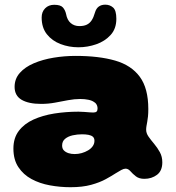

<svg xmlns="http://www.w3.org/2000/svg" viewBox="-20 -714 734 802"><path d="M274.5 68Q231 68 188.5 60.2Q146 52.5 111.8 34Q77.5 15.5 56.8 -15.8Q36 -47 36 -93.5Q36 -137.5 58.5 -167.2Q81 -197 119.5 -214.5Q158 -232 206.8 -239.8Q255.5 -247.5 308 -247.5Q320 -247.5 331.8 -246.5Q343.5 -245.5 353.5 -244.8Q363.5 -244 369 -244Q379.5 -244 383.5 -248Q387.5 -252 387.5 -260.5Q387.5 -266.5 386 -271.2Q384.5 -276 381.5 -280.2Q378.5 -284.5 374 -287Q365 -294 349.5 -297.2Q334 -300.5 315.5 -300.5Q291 -300.5 264.2 -295.5Q237.5 -290.5 209.5 -285.2Q181.5 -280 152 -280Q99.5 -280 70.2 -297.2Q41 -314.5 41 -351Q41 -385 62.8 -409.5Q84.5 -434 121.5 -449.8Q158.5 -465.5 203.8 -473Q249 -480.5 295.5 -480.5Q393 -480.5 460.8 -461Q528.5 -441.5 564 -393.2Q599.5 -345 599.5 -258.5Q599.5 -241 598.2 -228Q597 -215 595 -205Q593 -195 591.8 -187.2Q590.5 -179.5 590.5 -172Q590.5 -157.5 600.5 -143.2Q610.5 -129 624 -113Q637.5 -97 647.8 -78.2Q658 -59.5 658 -36Q658 -0.5 635.8 16.2Q613.5 33 583 33Q561 33 547.5 22.5Q534 12 524.8 1.2Q515.5 -9.5 504.5 -9.5Q497 -9.5 486.8 -4Q476.5 1.5 463 10Q447 20.5 422 34.2Q397 48 360.8 58Q324.5 68 274.5 68ZM292 -70.5Q307 -70.5 321.2 -74.5Q335.5 -78.5 347.8 -85.8Q360 -93 367.2 -103.2Q374.5 -113.5 374.5 -126Q374.5 -137 368 -142.8Q361.5 -148.5 349.5 -150.8Q337.5 -153 322.5 -153Q303 -153 283.8 -148.8Q264.5 -144.5 252 -134.2Q239.5 -124 239.5 -106Q239.5 -93 247 -85.5Q254.5 -78 266.2 -74.2Q278 -70.5 292 -70.5ZM307.5 -516.5Q268 -516.5 232.8 -530Q197.5 -543.5 175.8 -571Q154 -598.5 154 -641Q154 -664.5 168.5 -679.2Q183 -694 206.5 -694Q233 -694 242.8 -682.8Q252.5 -671.5 256 -655.5Q260.5 -630.5 275.2 -617.8Q290 -605 311.5 -605Q330 -605 342.2 -610.8Q354.5 -616.5 362.8 -629Q371 -641.5 376.5 -661Q381.5 -678.5 392.5 -686.5Q403.5 -694.5 419.5 -694.5Q439 -694.5 452.5 -682.5Q466 -670.5 466 -635.5Q466 -594 442 -567.8Q418 -541.5 381.8 -529Q345.5 -516.5 307.5 -516.5Z"/></svg>

Font: Gluten ExtraBold
Style: Regular
Weight: 800
Designer: Tyler Finck
Foundry: Etcetera Type Company
Version: Version 1.300